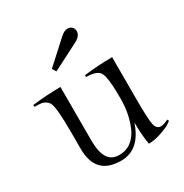

<svg xmlns="http://www.w3.org/2000/svg" viewBox="-171 -862 960 1004"><g transform="rotate(-30 309.5 -359.5)"><path d="M407 -442Q385 -461 334 -461L332 -472Q419 -483 503 -483V-222Q503 -111 510 -76.5Q517 -42 544 -42Q561 -42 589 -56L594 -46Q586 -40 573 -31.5Q560 -23 520 -9Q480 5 443 5Q433 -53 433 -129Q387 10 274 10Q121 10 121 -150V-247Q121 -397 106 -428Q101 -439 88.5 -448Q76 -457 61.5 -459Q47 -461 22 -461L20 -472Q107 -483 191 -483V-160Q191 -91 212.5 -56Q234 -21 279.5 -21Q325 -21 355.5 -46Q386 -71 402 -109.5Q418 -148 425.5 -188Q433 -228 433 -274Q433 -320 431 -351Q429 -382 424 -406.5Q419 -431 407 -442ZM333 -709Q356 -729 373.5 -729Q391 -729 401 -719Q411 -709 411 -694Q411 -666 376 -647L214 -564L199 -587Z"/></g></svg>

Font: Gilda Display
Style: Regular
Weight: 400
Designer: Eduardo Rodriguez Tunni
Foundry: Eduardo Rodriguez Tunni
Version: Version 1.001